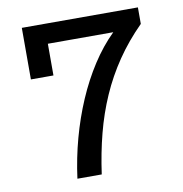

<svg xmlns="http://www.w3.org/2000/svg" viewBox="-79 -772 808 847"><g transform="rotate(-10 325.0 -349.0)"><path d="M200 0Q212 -91 235.5 -177Q259 -263 293 -342Q327 -421 371 -489Q415 -557 468 -609H74V-698H594V-624Q530 -560 482 -489.5Q434 -419 400 -341.5Q366 -264 344 -179Q322 -94 309 0ZM74 -698H175V-467H74Z"/></g></svg>

Font: Azeret Mono Thin
Style: Regular
Weight: 400
Version: Version 1.002